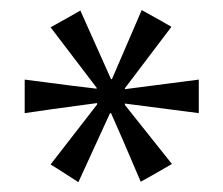

<svg xmlns="http://www.w3.org/2000/svg" viewBox="-20 -706 455 391"><path d="M268.6 -685.5C299.2 -668.6 319.3 -657.2 329.1 -651.4L234.4 -526.4V-524.4L384.8 -543.9V-475.6L234.4 -495.1V-492.2L330.1 -372.1C298.8 -353.8 277.7 -341.8 266.6 -335.9C236.7 -406.2 216.5 -452.8 206.1 -475.6H204.1L139.6 -335C111.7 -353.2 92.8 -365.2 83 -371.1L177.7 -493.2V-496.1C104.2 -486.3 55 -479.5 30.3 -475.6V-543.9C103.8 -534.2 152.7 -528 176.8 -525.4V-527.3L83 -650.4C113.6 -667.3 133.8 -678.7 143.6 -684.6L206.1 -544.9H208Z"/></svg>

Font: ImmaginiFont
Style: Regular
Weight: 400
Version: Version 1.0